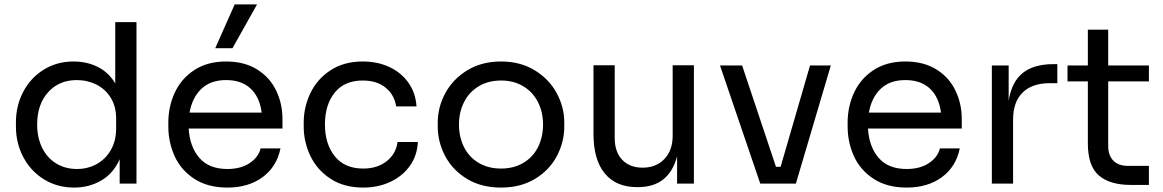

<svg xmlns="http://www.w3.org/2000/svg" viewBox="-20 -830 5258 868"><path d="M52 -258V-276Q52 -352 85 -415Q118 -478 177.5 -515Q237 -552 312 -552Q373 -552 422 -527.5Q471 -503 501 -453V-730H597V0H521V-110Q492 -45 437 -13.5Q382 18 315 18Q240 18 180 -18.5Q120 -55 86 -118.5Q52 -182 52 -258ZM505 -249V-295Q505 -348 481 -387.5Q457 -427 416 -447.5Q375 -468 327 -468Q247 -468 197.5 -413Q148 -358 148 -267Q148 -207 171 -161Q194 -115 235 -90.5Q276 -66 328 -66Q377 -66 417.5 -88.5Q458 -111 481.5 -152.5Q505 -194 505 -249Z M741 -258V-276Q741 -348 770 -411Q799 -474 858 -513Q917 -552 1002 -552Q1085 -552 1142.5 -516Q1200 -480 1228.5 -420.5Q1257 -361 1257 -292V-249H833Q838 -166 881.5 -116Q925 -66 1008 -66Q1069 -66 1109 -93Q1149 -120 1158 -159H1248Q1231 -76 1167 -29Q1103 18 1008 18Q919 18 858.5 -21.5Q798 -61 769.5 -124Q741 -187 741 -258ZM1163 -321Q1154 -391 1113 -429.5Q1072 -468 1002 -468Q932 -468 890.5 -428.5Q849 -389 837 -321ZM1041 -810H1142L1031 -612H953Z M1353 -258V-276Q1353 -346 1383.5 -409.5Q1414 -473 1474.5 -512.5Q1535 -552 1620 -552Q1687 -552 1740.5 -527Q1794 -502 1826.5 -456Q1859 -410 1863 -349H1771Q1763 -401 1723.5 -433.5Q1684 -466 1620 -466Q1537 -466 1493 -411Q1449 -356 1449 -267Q1449 -179 1493.5 -123.5Q1538 -68 1622 -68Q1687 -68 1729 -102Q1771 -136 1777 -188H1869Q1866 -126 1832.5 -79.5Q1799 -33 1744 -7.5Q1689 18 1622 18Q1535 18 1474 -22Q1413 -62 1383 -125.5Q1353 -189 1353 -258Z M1959 -258V-276Q1959 -346 1993.5 -409.5Q2028 -473 2093 -512.5Q2158 -552 2245 -552Q2332 -552 2397 -512.5Q2462 -473 2496.5 -409.5Q2531 -346 2531 -276V-258Q2531 -188 2497.5 -124.5Q2464 -61 2399 -21.5Q2334 18 2245 18Q2156 18 2091 -21.5Q2026 -61 1992.5 -124.5Q1959 -188 1959 -258ZM2435 -267Q2435 -324 2411.5 -369.5Q2388 -415 2345 -440.5Q2302 -466 2245 -466Q2188 -466 2145 -440.5Q2102 -415 2078.5 -369.5Q2055 -324 2055 -267Q2055 -211 2077.5 -165.5Q2100 -120 2143.5 -94Q2187 -68 2245 -68Q2303 -68 2346.5 -94Q2390 -120 2412.5 -165.5Q2435 -211 2435 -267Z M2663 -225V-535H2759V-206Q2759 -143 2793 -107.5Q2827 -72 2885 -72Q2946 -72 2983.5 -111Q3021 -150 3021 -216V-535H3117V0H3041V-123Q3004 16 2864 16H2860Q2765 16 2714 -46Q2663 -108 2663 -225Z M3235 -534H3335L3488 -76H3509L3642 -534H3736L3578 0H3417Z M3812 -258V-276Q3812 -348 3841 -411Q3870 -474 3929 -513Q3988 -552 4073 -552Q4156 -552 4213.5 -516Q4271 -480 4299.5 -420.5Q4328 -361 4328 -292V-249H3904Q3909 -166 3952.5 -116Q3996 -66 4079 -66Q4140 -66 4180 -93Q4220 -120 4229 -159H4319Q4302 -76 4238 -29Q4174 18 4079 18Q3990 18 3929.5 -21.5Q3869 -61 3840.5 -124Q3812 -187 3812 -258ZM4234 -321Q4225 -391 4184 -429.5Q4143 -468 4073 -468Q4003 -468 3961.5 -428.5Q3920 -389 3908 -321Z M4464 -534H4540V-374Q4553 -459 4603 -499.5Q4653 -540 4742 -540H4760V-454H4726Q4646 -454 4603 -411.5Q4560 -369 4560 -289V0H4464Z M4898 -182V-462H4806V-534H4898V-696H4990V-534H5174V-462H4990V-170Q4990 -127 5013.5 -103.5Q5037 -80 5080 -80H5174V6H5092Q4997 6 4947.5 -37Q4898 -80 4898 -182Z"/></svg>

Font: Sora-SIA
Style: Regular
Weight: 400
Designer: Jonathan Barnbrook, Julián Moncada
Foundry: Barnbrook Fonts
Version: Version 2.000